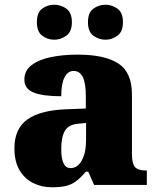

<svg xmlns="http://www.w3.org/2000/svg" viewBox="-20 -782 666 812"><path d="M199 10Q156 10 120 -8Q84 -26 62.5 -62.5Q41 -99 41 -155Q41 -238 96 -277Q151 -316 262 -320L343 -323V-375Q343 -431 330 -456.5Q317 -482 291 -482Q267 -482 253 -455Q239 -428 239 -375Q160 -375 121.5 -391Q83 -407 83 -445Q83 -483 113.5 -506.5Q144 -530 195.5 -540.5Q247 -551 308 -551Q423 -551 480.5 -513.5Q538 -476 538 -383V-131Q538 -91 550.5 -76Q563 -61 597 -61H601V0H378L353 -56H343Q321 -30 301.5 -15.5Q282 -1 258.5 4.5Q235 10 199 10ZM278 -71Q308 -71 326 -103.5Q344 -136 344 -191V-262L313 -259Q271 -256 255 -229.5Q239 -203 239 -152Q239 -71 278 -71ZM427 -614Q398 -614 375 -631Q352 -648 352 -688Q352 -729 375 -745.5Q398 -762 427 -762Q453 -762 476.5 -745.5Q500 -729 500 -688Q500 -648 476.5 -631Q453 -614 427 -614ZM209 -614Q181 -614 158.5 -631Q136 -648 136 -688Q136 -729 158.5 -745.5Q181 -762 209 -762Q237 -762 260.5 -745.5Q284 -729 284 -688Q284 -648 260.5 -631Q237 -614 209 -614Z"/></svg>

Font: Noto Serif Tamil Black
Style: Italic
Weight: 900
Italic angle: -12°
Designer: Indian Type Foundry, Tom Grace, and the Monotype Design Team
Foundry: Monotype Imaging Inc.
Version: Version 2.003; ttfautohint (v1.8.4.7-5d5b)